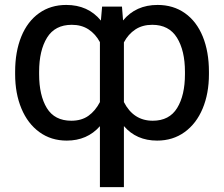

<svg xmlns="http://www.w3.org/2000/svg" viewBox="-20 -557 903 774"><path d="M382.8 -48.3Q331.5 9.8 249 9.8Q186 9.8 138.9 -24.4Q91.8 -58.6 66.4 -119.4Q41 -180.2 41 -257.8V-267.6Q41 -348.6 65.9 -409.7Q90.8 -470.7 137.5 -503.9Q184.1 -537.1 247.1 -537.1Q335 -537.1 386.7 -474.1L391.6 -530.3H471.7L476.1 -474.6Q527.8 -537.1 615.2 -537.1Q678.7 -537.1 725.6 -503.9Q772.5 -470.7 797.4 -409.7Q822.3 -348.6 822.3 -267.6V-257.8Q822.3 -180.2 796.9 -119.4Q771.5 -58.6 724.1 -24.4Q676.8 9.8 613.3 9.8Q529.8 9.8 479.5 -48.8V197.3H382.8ZM267.6 -70.3Q308.6 -70.3 336.4 -90.1Q364.3 -109.9 382.8 -145.5V-387.2Q365.2 -419.9 336.9 -438.5Q308.6 -457 269.5 -457Q201.7 -457 169.7 -405.3Q137.7 -353.5 137.7 -267.6V-257.8Q137.7 -172.4 168.9 -121.3Q200.2 -70.3 267.6 -70.3ZM593.8 -457Q554.2 -457 525.6 -438.2Q497.1 -419.4 479.5 -386.2V-145.5Q518.1 -70.3 595.7 -70.3Q662.6 -70.3 694.1 -121.6Q725.6 -172.9 725.6 -257.8V-267.6Q725.6 -353 693.4 -405Q661.1 -457 593.8 -457Z"/></svg>

Font: Pretendard GOV
Style: Regular
Weight: 400
Designer: Base glyphs from Inter by Rasmus Andersson; Hangeul glyphs from Noto Sans CJK(Source Han Sans) by Jang Soo-young and Kan
Foundry: Kil Hyung-jin
Version: Version 1.309